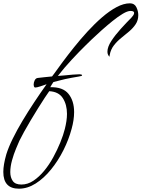

<svg xmlns="http://www.w3.org/2000/svg" viewBox="-120 -764 854 1158"><path d="M-6 374Q-100 374 -100 273Q-100 230 -82 167Q-69 125 -43.5 73Q-18 21 15.5 -35Q49 -91 86.5 -147.5Q124 -204 161 -256Q144 -250 123 -243Q102 -236 91 -236Q86 -238 84.5 -243.5Q83 -249 83 -254Q83 -267 89.5 -280Q96 -293 109 -294Q125 -296 149 -298.5Q173 -301 194 -303L209 -323Q228 -350 258.5 -391Q289 -432 327 -479.5Q365 -527 408 -574Q451 -621 495.5 -659.5Q540 -698 583 -721Q626 -744 664 -744Q691 -744 702.5 -720.5Q714 -697 714 -673Q714 -642 698.5 -618.5Q683 -595 659.5 -575Q636 -555 611 -535Q586 -515 567 -490.5Q548 -466 542 -434Q541 -430 540.5 -424.5Q540 -419 535 -428Q528 -438 528 -453Q528 -481 551.5 -517Q575 -553 608.5 -590Q642 -627 672 -657Q677 -662 683 -670.5Q689 -679 689 -686Q689 -698 667 -698Q649 -698 620.5 -681Q592 -664 558.5 -637Q525 -610 492.5 -581Q460 -552 434.5 -527.5Q409 -503 397 -491Q360 -455 313.5 -405Q267 -355 229 -306Q248 -307 272 -309.5Q296 -312 319.5 -314Q343 -316 358 -316Q361 -316 368 -315Q375 -314 375 -310Q375 -306 365 -304.5Q355 -303 353 -302Q333 -299 313 -295Q293 -291 273 -287Q264 -285 242.5 -279.5Q221 -274 202 -269Q197 -261 192 -253.5Q187 -246 183 -238Q259 -240 293 -198Q327 -156 327 -88Q327 -41 312 13Q295 77 263 141Q231 205 188 258Q145 311 95.5 342.5Q46 374 -6 374ZM9 349Q47 349 81.5 326Q116 303 146.5 266Q177 229 201.5 184Q226 139 244 94.5Q262 50 271 14Q277 -10 280.5 -33Q284 -56 284 -77Q284 -133 259 -172Q234 -211 177 -214Q168 -202 150 -174.5Q132 -147 109.5 -111Q87 -75 65 -38Q43 -1 25 31.5Q7 64 -3 85Q-10 101 -23.5 133Q-37 165 -47.5 203Q-58 241 -58 274Q-58 306 -43 327.5Q-28 349 9 349Z"/></svg>

Font: Hurricane
Style: Regular
Weight: 400
Designer: Robert E. Leuschke
Foundry: Robert E. Leuschke
Version: Version 1.010; ttfautohint (v1.8.3)